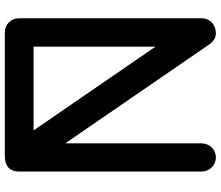

<svg xmlns="http://www.w3.org/2000/svg" viewBox="-78 -756 892 775"><g transform="rotate(90 367.5 -368.0)"><path d="M53.2 0C53.2 33.2 77.6 58.1 110.8 58.1H607.9C650.4 58.1 671.9 38.6 671.9 0V-735.8C671.9 -752 666.5 -765.6 655.3 -776.9C644.5 -788.1 630.9 -793.9 614.7 -793.9C583 -793.9 558.1 -767.6 558.1 -735.8V-186L158.2 -768.1C146 -785.2 131.3 -793.9 113.3 -793.9C107.4 -793.9 101.1 -793 94.2 -791C68.8 -783.2 53.2 -762.7 53.2 -735.8ZM168 -549.8 505.9 -58.1H168Z"/></g></svg>

Font: Nemoy
Style: Bold
Weight: 700
Designer: BSozoo
Foundry: BSozoo
Version: Version 001.000